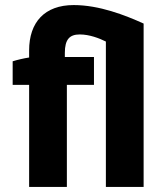

<svg xmlns="http://www.w3.org/2000/svg" viewBox="-20 -738 650 758"><path d="M398 0H547V-645C474 -678 372 -718 271 -718C156 -718 95 -650 95 -539V-511C75 -508 49 -502 30 -496V-403H95V0H244V-403H351V-513H236V-529C236 -583 255 -602 295 -602C333 -602 372 -587 398 -574Z"/></svg>

Font: Fixel Text Bold
Style: Bold
Weight: 700
Width: 4
Designer: AlfaBravo + MacPaw
Foundry: Kyrylo Tkachov, Marchela Mozhyna, Serhii Makarenko, Maria Weinstein, Zakhar Kryvoshyya
Version: Version 1.211